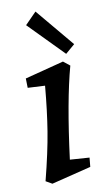

<svg xmlns="http://www.w3.org/2000/svg" viewBox="-87 -791 469 846"><g transform="rotate(-10 147.5 -368.0)"><path d="M120 -419 43 -423 42 -465 216 -510 245 -487Q204 -338 171 -79L258 -73L254 -32L77 12L49 -4Q81 -129 95.5 -218Q110 -307 120 -419ZM84 -696 135 -748 278 -577 236 -541Z"/></g></svg>

Font: Andada Pro SemiBold
Style: Italic
Weight: 600
Italic angle: -6.99998°
Designer: Carolina Giovagnoli
Foundry: Huerta Tipografica
Version: Version 3.005